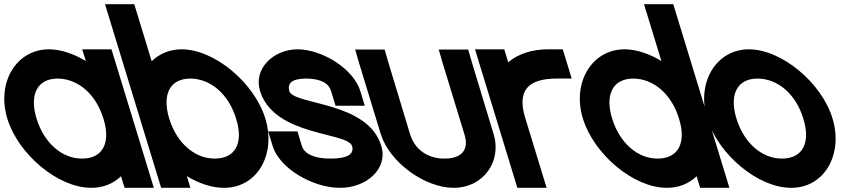

<svg xmlns="http://www.w3.org/2000/svg" viewBox="-131 -849 4096 919"><path d="M-95.9 -281C-148.5 -453 -54.1 -612 102.6 -613C160.1 -613 222 -591.8 279.8 -556.6L262.6 -613H402.6L424 -543L503 -284.6L504.1 -281L583.9 -20L605.3 50H465.3L448.3 -5.5C412.1 29.4 363.2 50.4 305.3 50C146.3 50 -43.9 -111 -95.9 -281ZM44.1 -281C80.2 -163 167.8 -89 262.5 -90C357 -90 399.9 -160.8 365.7 -275.7L364.1 -281C327.7 -400 241.7 -472 145.4 -473C50.4 -473 7.7 -400 44.1 -281Z M763.1 -6.1 780.3 50H640.3L618.9 -20L539.1 -281L393 -759L371.5 -829H511.5L533 -759L595 -556.1C631.5 -591.4 680.4 -612.6 737.6 -613C896.6 -613 1088.1 -451 1139.1 -281C1191.4 -110 1100.6 51 940.3 50C882.8 50 821 29 763.1 -6.1ZM679.1 -281C715.2 -163 802.8 -89 897.5 -90C993.5 -90 1036.5 -162 999.1 -281C962.7 -400 876.7 -472 780.4 -473C684.4 -473 642.7 -400 679.1 -281Z M1593.7 -413 1615.1 -343H1475.1L1453.7 -413C1442.4 -450 1406.7 -472 1335.4 -473C1265.4 -473 1243.4 -450 1253.7 -413C1274.5 -345 1630.1 -366 1694.1 -150C1727.2 -42 1623.6 51 1495.3 50C1368.3 50 1207.5 -41 1174.1 -150L1152.7 -220H1292.7L1314.1 -150C1324.8 -115 1369.8 -89 1452.5 -90C1536.5 -90 1565.1 -114 1554.1 -150C1533.4 -218 1182.4 -195 1113.7 -413C1081 -520 1176.9 -612 1292.6 -613C1410.6 -613 1561 -520 1593.7 -413Z M1589 -543 1568.9 -612H1709.9L1730.3 -542L1831.7 -207C1854 -134 1915.8 -89 1997.5 -90C2080.5 -90 2115 -134 2092 -206L2091.7 -207L1989 -543L1968.9 -612H2109.9L2130.3 -542L2231.7 -207C2272.4 -74 2179.6 51 2040.3 50C1902.3 50 1734 -72 1692 -206L1691.7 -207Z M2301.6 -550.9C2348.7 -591 2415.3 -613 2492.6 -613H2562.6L2605.4 -473H2535.4C2398.3 -473 2343.3 -417.6 2382.1 -287.5L2383.8 -282L2405.2 -212L2463.9 -20L2485.3 50H2345.3L2323.9 -20L2265.2 -212L2243.8 -282C2243.4 -283.2 2243 -284.5 2242.7 -285.7L2164 -543L2142.6 -613H2282.6Z M2658.8 -282C2606.5 -453 2700.9 -612 2857.6 -613C2915.1 -613 2977 -591.8 3034.8 -556.7L2973 -759L2951.5 -829H3091.5L3113 -759L3257.7 -285.6L3258.8 -282L3338.9 -20L3360.3 50H3220.3L3203.3 -5.5C3167.1 29.4 3118.2 50.4 3060.3 50C2901.3 50 2711.1 -111 2658.8 -282ZM2798.8 -282C2835.2 -163 2922.8 -89 3017.5 -90C3112 -90 3154.9 -160.8 3120.4 -276.6L3118.8 -282C3082.7 -400 2996.7 -472 2900.4 -473C2805.4 -473 2762.7 -400 2798.8 -282Z M3253.8 -282C3201.5 -453 3295.9 -612 3452.6 -613C3611.6 -613 3803.1 -451 3853.8 -282C3906.1 -111 3815.6 51 3655.3 50C3496.3 50 3306.1 -111 3253.8 -282ZM3393.8 -282C3430.2 -163 3517.8 -89 3612.5 -90C3708.5 -90 3751.2 -163 3713.8 -282C3677.7 -400 3591.7 -472 3495.4 -473C3400.4 -473 3357.7 -400 3393.8 -282Z"/></svg>

Font: Nordica Plus
Style: NordicaClassicRgOpObl
Weight: 500
Version: Version 1.01